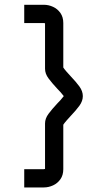

<svg xmlns="http://www.w3.org/2000/svg" viewBox="-20 -719 455 816"><path d="M171.4 -426.8V-620.1Q168.9 -621.1 166 -621.1H83V-698.7H166.5Q186.5 -698.7 205.6 -689.9Q224.6 -681.2 236.8 -663.8Q249 -646.5 249 -621.1V-432.1Q253.4 -425.3 262.9 -414.3Q272.5 -403.3 280.3 -395Q302.7 -371.6 317.4 -351.6Q332 -331.5 332 -310.5Q332 -289.6 317.4 -269.5Q302.7 -249.5 280.3 -226.1Q272.5 -217.8 262.9 -206.8Q253.4 -195.8 249 -189V0Q249 25.4 236.8 42.7Q224.6 60.1 205.6 68.8Q186.5 77.6 166.5 77.6H83V0H166Q168.9 0 171.4 -1V-194.3Q171.4 -215.3 186.3 -235.4Q201.2 -255.4 223.1 -278.8Q230 -285.6 237.8 -294.4Q245.6 -303.2 251 -310.5Q245.6 -317.9 237.8 -326.7Q230 -335.4 223.1 -342.3Q201.2 -365.7 186.3 -385.7Q171.4 -405.8 171.4 -426.8Z"/></svg>

Font: Turpis
Style: Regular
Weight: 400
Designer: GGBotNet
Foundry: f0n7
Version: 1.00